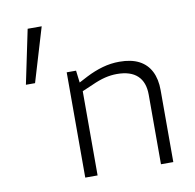

<svg xmlns="http://www.w3.org/2000/svg" viewBox="-80 -807 901 889"><g transform="rotate(-10 370.0 -362.5)"><path d="M54 -471 107 -725H173L97 -471ZM250 0V-495H294L301 -438L341 -459Q380 -479 419 -490Q458 -501 498 -501Q554 -501 590.5 -482Q627 -463 645.5 -426.5Q664 -390 664 -338V0H606V-327Q606 -386 573.5 -416.5Q541 -447 477 -447Q449 -447 420.5 -440Q392 -433 357 -417L308 -396V0Z"/></g></svg>

Font: REM ExtraLight
Style: Regular
Weight: 250
Designer: Octavio Pardo
Foundry: Ashler Design
Version: Version 1.005;gftools[0.9.28]